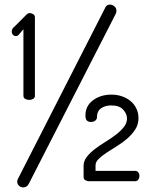

<svg xmlns="http://www.w3.org/2000/svg" viewBox="-20 -789 659 836"><path d="M352 -286Q352 -328 385 -352.5Q418 -377 465 -377Q490 -377 511.5 -369.5Q533 -362 549 -348.5Q565 -335 574 -316Q583 -297 583 -275Q583 -247 569 -225.5Q555 -204 534.5 -186Q514 -168 489.5 -153Q465 -138 444.5 -124.5Q424 -111 410 -97.5Q396 -84 396 -69V-45H569Q577 -45 582 -38.5Q587 -32 587 -23Q587 -14 582 -7Q577 0 569 0H367Q359 0 351.5 -4.5Q344 -9 344 -17V-67Q344 -88 358 -106Q372 -124 393 -140Q414 -156 438.5 -171Q463 -186 484 -202Q505 -218 519 -235.5Q533 -253 533 -273Q533 -293 516.5 -311.5Q500 -330 464 -330Q438 -330 420 -317.5Q402 -305 402 -277Q402 -270 395 -264Q388 -258 376 -258Q365 -258 358.5 -264Q352 -270 352 -286ZM82 -662 61 -637Q56 -632 49 -632Q41 -632 36 -638Q31 -644 31 -652Q31 -657 34 -663Q37 -669 41 -671L96 -726Q102 -732 110 -732Q118 -732 125 -727Q132 -722 132 -714V-372Q132 -363 124.5 -358.5Q117 -354 108 -354Q97 -354 89.5 -358.5Q82 -363 82 -372ZM459 -769Q469 -769 478 -761.5Q487 -754 487 -742Q487 -735 484 -729L105 12Q97 27 81 27Q70 27 62.5 19.5Q55 12 55 2Q55 -4 58 -10L439 -757Q442 -764 447.5 -766.5Q453 -769 459 -769Z"/></svg>

Font: AkaAcidDosis
Style: Regular
Weight: 400
Designer: Edgar Tolentino, Pablo Impallari, Igino Marini, Aka-Acid
Foundry: Edgar Tolentino, Pablo Impallari, Igino Marini, Cyberella
Version: Version 1.007